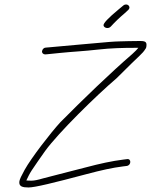

<svg xmlns="http://www.w3.org/2000/svg" viewBox="-20 -835 666 847"><path d="M468.9 -718C487.5 -738.4 507.3 -757.4 528.3 -775L545.6 -791C561.3 -805.7 539.8 -824.7 523.1 -810L503.8 -794C457.8 -755.9 435.4 -732.3 436.7 -723C438.3 -711.6 458.4 -706.1 468.9 -718ZM179.2 -595 191.4 -596C200.2 -596.7 217.4 -598.4 243.2 -601.3C298.9 -607 350.9 -609.2 411.5 -616.2C469.4 -622.8 525.3 -624 572.7 -624H590.2C586.6 -618.7 577.6 -609.4 563 -596.2C471.3 -517.2 340.2 -391.1 246 -295.5C203.4 -249 118.7 -139.6 88.7 -85.8C74.6 -60.6 66.9 -43.8 65.6 -35.5C61.8 -11.6 80.4 -8 105.8 -8C133.4 -8 214.4 -27.7 362.2 -67C425.9 -83.9 476.5 -95.3 523.3 -101L539.6 -103C559.7 -106.3 559.8 -136.2 540.4 -133L524.1 -131C475.1 -125 421.1 -113.3 356 -96C304.8 -82.4 217.5 -60.9 169.6 -48C147.2 -41.3 130.5 -38 119.5 -38C108.5 -38 100.7 -38.3 96.2 -39C103.3 -53.5 109.1 -67 120.3 -84C144 -119.9 148.7 -125.1 179.3 -169.3C238.7 -250.7 404.3 -413.1 494.2 -489.7C549.3 -544.5 583.1 -577.6 595.6 -589C607.3 -599.7 615.9 -609.7 621.4 -619C624.6 -622.3 626.2 -628.5 626.3 -637.5C626.5 -656 609.5 -654 584.9 -654C571.6 -654 558.9 -653.8 546.8 -653.5L508.9 -652.5C494.5 -652.2 479 -651.3 462.3 -650C377.6 -643.2 267.7 -632.1 194.1 -626L182 -625C173.8 -625 166.9 -617.8 165.5 -609.5C164.2 -601.1 171.1 -595 179.2 -595Z"/></svg>

Font: MewTooHand
Style: WideIta
Weight: 400
Designer: Mew Too, Robert Jablonski
Version: Version 0.77